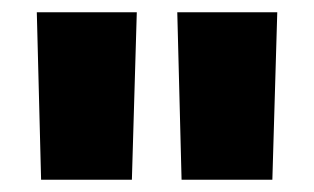

<svg xmlns="http://www.w3.org/2000/svg" viewBox="-20 -720 512 313"><path d="M47 -427 40 -700H203L195 -427ZM276 -427 269 -700H432L424 -427Z"/></svg>

Font: Georama Extended
Style: Bold
Weight: 700
Width: 7
Designer: Jean-Baptiste Levee
Foundry: Production Type
Version: Version 1.000